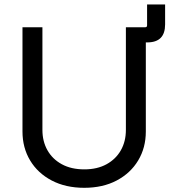

<svg xmlns="http://www.w3.org/2000/svg" viewBox="-20 -853 780 884"><path d="M561.5 -657.7V-727.5H648.4Q657.2 -727.5 657.2 -736.3V-832.5H740.2V-740.7Q740.2 -699.2 719.7 -678.5Q699.2 -657.7 657.2 -657.7ZM367.7 11.7Q282.2 11.7 218 -22Q153.8 -55.7 118.7 -114.3Q83.5 -172.9 83.5 -247.6V-727.5H175.3V-254.9Q175.3 -202.1 198.5 -161.1Q221.7 -120.1 264.9 -96.7Q308.1 -73.2 368.2 -73.2Q427.7 -73.2 470.7 -96.9Q513.7 -120.6 536.6 -161.4Q559.6 -202.1 559.6 -254.9V-727.5H651.4V-247.6Q651.4 -172.9 616.2 -114.3Q581.1 -55.7 517.3 -22Q453.6 11.7 367.7 11.7Z"/></svg>

Font: Inter 18pt
Style: Regular
Weight: 400
Designer: Rasmus Andersson
Foundry: rsms
Version: Version 4.001;git-66647c0bb